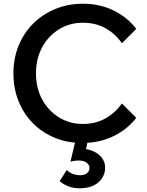

<svg xmlns="http://www.w3.org/2000/svg" viewBox="-20 -751 788 1030"><path d="M634 -196 711 -119Q664 -57 588.5 -20.5Q513 16 422 16Q341 16 273.5 -12Q206 -40 156.5 -90Q107 -140 79.5 -208.5Q52 -277 52 -357Q52 -438 80 -506.5Q108 -575 158.5 -625Q209 -675 277 -703Q345 -731 425 -731Q516 -731 590 -694.5Q664 -658 711 -596L634 -519Q599 -570 546 -599.5Q493 -629 425 -629Q353 -629 296 -593.5Q239 -558 206 -497Q173 -436 173 -357Q173 -279 206 -218Q239 -157 296 -121.5Q353 -86 425 -86Q493 -86 546 -116Q599 -146 634 -196ZM300 221 338 161Q351 174 370 181.5Q389 189 409 189Q432 189 446 178.5Q460 168 460 150Q460 133 444.5 121.5Q429 110 400 110Q391 110 380 111.5Q369 113 358 116L388 -10H454L434 83L401 46Q441 45 473.5 57.5Q506 70 525 93.5Q544 117 544 148Q544 195 508 227Q472 259 406 259Q375 259 348 249Q321 239 300 221Z"/></svg>

Font: Wix Madefor Display SemiBold
Style: Regular
Weight: 600
Designer: Dalton Maag Ltd
Foundry: Dalton Maag Ltd
Version: Version 3.100